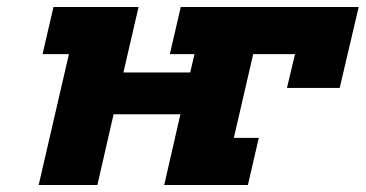

<svg xmlns="http://www.w3.org/2000/svg" viewBox="-20 -526 1040 546"><path d="M1000 -506 946 -276H796L819 -372H700L645 -134H716L685 0H447L493 -201H303L257 0H90L176 -372H101L132 -506H374L331 -320H521L533 -372H463L494 -506Z"/></svg>

Font: Arvo
Style: Bold Italic
Weight: 700
Italic angle: -13°
Designer: Anton Koovit (Cyrillic Expansion: Cyreal)
Foundry: Anton Koovit, Yassin Baggar
Version: Version 3.000